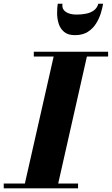

<svg xmlns="http://www.w3.org/2000/svg" viewBox="-64 -1034 613 1054"><path d="M66.5 0 236.5 -750H419L249.5 0ZM-43.5 0V-26.5H364.5V0ZM121.5 -723.5V-750H529.5V-723.5ZM347.5 -841Q309 -841 287.8 -859Q266.5 -877 258 -904.5Q249.5 -932 249.5 -961.5Q249.5 -991 253 -1013.5H279Q276 -993.5 285.2 -980.5Q294.5 -967.5 313 -960.8Q331.5 -954 357.5 -954Q383.5 -954 408 -958.8Q432.5 -963.5 450.5 -976.2Q468.5 -989 476 -1013.5H502Q498.5 -991 489.5 -961.5Q480.5 -932 463.2 -904.5Q446 -877 417.8 -859Q389.5 -841 347.5 -841Z"/></svg>

Font: Bodoni Moda 9pt ExtraBold
Style: Italic
Weight: 800
Italic angle: -13°
Designer: Owen Earl
Foundry: indestructible type
Version: Version 2.004